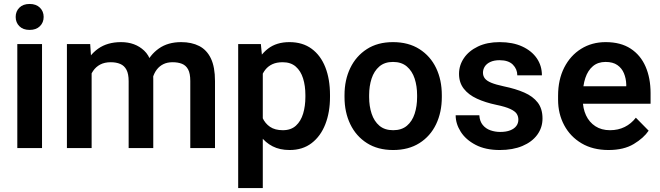

<svg xmlns="http://www.w3.org/2000/svg" viewBox="-20 -752 3353 975"><path d="M130.4 -731.9Q163.6 -731.9 182.6 -713.1Q201.7 -694.3 201.7 -666Q201.7 -637.7 182.6 -618.9Q163.6 -600.1 130.4 -600.1Q97.2 -600.1 78.4 -618.9Q59.6 -637.7 59.6 -666Q59.6 -694.3 78.4 -713.1Q97.2 -731.9 130.4 -731.9ZM193.4 0H67.9V-528.3H193.4Z M445.3 0H319.8V-528.3H438L445.3 -420.4ZM384.3 -282.2Q384.3 -356.4 408 -414.1Q431.6 -471.7 478.5 -504.9Q525.4 -538.1 594.7 -538.1Q666.5 -538.1 712.4 -494.6Q758.3 -451.2 758.3 -352.1V0H633.3V-339.8Q633.3 -376.5 622.3 -397.5Q611.3 -418.5 590.8 -427.2Q570.3 -436 542.5 -436Q511.2 -436 489 -424.3Q466.8 -412.6 452.6 -391.6Q438.5 -370.6 431.9 -342.8Q425.3 -314.9 425.3 -282.7ZM693.8 -297.9Q693.8 -363.8 717.3 -418.5Q740.7 -473.1 786.6 -505.6Q832.5 -538.1 899.9 -538.1Q953.1 -538.1 991.7 -518.3Q1030.3 -498.5 1051 -455.1Q1071.8 -411.6 1071.8 -340.3V0H946.3V-340.8Q946.3 -378.9 935.3 -399.4Q924.3 -419.9 904.1 -428Q883.8 -436 856.4 -436Q829.6 -436 809.8 -426.3Q790 -416.5 776.6 -399.2Q763.2 -381.8 756.3 -358.6Q749.5 -335.4 749.5 -308.6Z M1450.7 9.8Q1400.9 9.8 1364.3 -9Q1327.6 -27.8 1302.5 -62Q1277.3 -96.2 1262.2 -142.3Q1247.1 -188.5 1240.2 -243.2V-277.3Q1249 -354.5 1273.4 -413.1Q1297.9 -471.7 1341.1 -504.9Q1384.3 -538.1 1449.7 -538.1Q1516.6 -538.1 1562.5 -504.4Q1608.4 -470.7 1632.1 -410.4Q1655.8 -350.1 1655.8 -269.5V-259.3Q1655.8 -182.1 1632.1 -121.3Q1608.4 -60.5 1562.7 -25.4Q1517.1 9.8 1450.7 9.8ZM1189.5 203.1V-528.3H1304.7L1314.5 -426.8V203.1ZM1416.5 -90.8Q1457.5 -90.8 1482.7 -113.8Q1507.8 -136.7 1519.3 -175Q1530.8 -213.4 1530.8 -259.3V-269.5Q1530.8 -316.4 1519 -354Q1507.3 -391.6 1481.9 -413.8Q1456.5 -436 1415.5 -436Q1385.3 -436 1363.8 -426.3Q1342.3 -416.5 1327.9 -398.7Q1313.5 -380.9 1305.4 -356.2Q1297.4 -331.5 1294.4 -301.8V-218.8Q1299.8 -183.1 1313 -154.1Q1326.2 -125 1351.3 -107.9Q1376.5 -90.8 1416.5 -90.8Z M1729.5 -269Q1729.5 -346.2 1758.8 -406.7Q1788.1 -467.3 1843 -502.7Q1897.9 -538.1 1975.6 -538.1Q2054.2 -538.1 2109.9 -502.7Q2165.5 -467.3 2194.6 -406.7Q2223.6 -346.2 2223.6 -269V-258.8Q2223.6 -182.1 2194.6 -121.3Q2165.5 -60.5 2110.1 -25.4Q2054.7 9.8 1976.6 9.8Q1898.4 9.8 1843.3 -25.4Q1788.1 -60.5 1758.8 -121.3Q1729.5 -182.1 1729.5 -258.8ZM1854.5 -258.8Q1854.5 -212.9 1867.2 -174.6Q1879.9 -136.2 1906.7 -113.5Q1933.6 -90.8 1976.6 -90.8Q2019.5 -90.8 2046.4 -113.5Q2073.2 -136.2 2085.7 -174.6Q2098.1 -212.9 2098.1 -258.8V-269Q2098.1 -314.5 2085.7 -352.8Q2073.2 -391.1 2046.1 -414.3Q2019 -437.5 1975.6 -437.5Q1933.1 -437.5 1906.2 -414.3Q1879.4 -391.1 1866.9 -352.8Q1854.5 -314.5 1854.5 -269Z M2518.1 9.8Q2445.3 9.8 2395.3 -16.4Q2345.2 -42.5 2319.6 -83Q2293.9 -123.5 2293.9 -166.5H2414.1Q2416 -136.2 2431.4 -117.4Q2446.8 -98.6 2470.5 -90.3Q2494.1 -82 2520 -82Q2550.3 -82 2570.8 -90.1Q2591.3 -98.1 2601.8 -112.1Q2612.3 -126 2612.3 -144.5Q2612.3 -161.1 2603.8 -174.3Q2595.2 -187.5 2571 -198.7Q2546.9 -210 2500 -219.7Q2444.3 -231.4 2401.9 -251Q2359.4 -270.5 2335.2 -301.5Q2311 -332.5 2311 -377Q2311 -420.4 2335.9 -457Q2360.8 -493.7 2407.2 -515.9Q2453.6 -538.1 2517.1 -538.1Q2584 -538.1 2632.1 -515.9Q2680.2 -493.7 2706.1 -455.8Q2731.9 -418 2731.9 -369.6H2606.9Q2606.9 -400.9 2584.5 -423.6Q2562 -446.3 2516.6 -446.3Q2489.3 -446.3 2470.2 -437.5Q2451.2 -428.7 2441.9 -414.3Q2432.6 -399.9 2432.6 -382.8Q2432.6 -366.2 2442.1 -353.8Q2451.7 -341.3 2474.6 -331.8Q2497.6 -322.3 2538.6 -313.5Q2598.1 -301.3 2642.3 -282Q2686.5 -262.7 2710.7 -231.2Q2734.9 -199.7 2734.9 -150.4Q2734.9 -104 2708.3 -67.6Q2681.6 -31.2 2632.8 -10.7Q2584 9.8 2518.1 9.8Z M3070.3 9.8Q2990.7 9.8 2933.3 -24.2Q2876 -58.1 2845 -116.2Q2814 -174.3 2814 -245.6V-265.6Q2814 -347.7 2845.2 -408.9Q2876.5 -470.2 2931.2 -504.2Q2985.8 -538.1 3055.7 -538.1Q3131.8 -538.1 3182.4 -505.1Q3232.9 -472.2 3258.3 -413.8Q3283.7 -355.5 3283.7 -278.8V-225.1H2873V-314H3160.2V-323.7Q3159.2 -354 3148.4 -379.9Q3137.7 -405.8 3115 -421.6Q3092.3 -437.5 3055.2 -437.5Q3016.6 -437.5 2991 -416Q2965.3 -394.5 2952.4 -356Q2939.5 -317.4 2939.5 -265.6V-245.6Q2939.5 -201.7 2955.8 -166.5Q2972.2 -131.3 3003.2 -111.1Q3034.2 -90.8 3077.6 -90.8Q3119.1 -90.8 3152.1 -107.2Q3185.1 -123.5 3209 -154.3L3273.9 -88.4Q3249 -51.3 3198.5 -20.8Q3147.9 9.8 3070.3 9.8Z"/></svg>

Font: Heebo SemiBold
Style: Regular
Weight: 600
Designer: Oded Ezer
Foundry: Ezer Type House
Version: Version 3.100